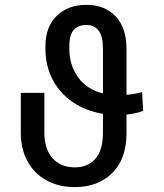

<svg xmlns="http://www.w3.org/2000/svg" viewBox="-20 -757 671 787"><path d="M286.9 9.9Q220.2 9.9 170.3 -17.8Q120.4 -45.5 92.9 -95.5Q65.3 -145.6 65.3 -213.1V-376.4H161.9V-213.1Q161.9 -147 195.1 -109Q228.3 -71 286.9 -71Q340.2 -71 371.1 -106.4Q402 -141.7 402 -213.1V-290.5Q330.3 -302.2 277.3 -339Q224.4 -375.7 195.3 -431.8Q166.2 -487.9 166.2 -558.2V-566.8Q166.2 -647.7 213.1 -692.5Q259.9 -737.2 333.8 -737.2Q409.1 -737.2 453.8 -690.2Q498.6 -643.1 498.6 -556.8V-368.3Q515.6 -369.7 532 -372.7Q548.3 -375.7 562.5 -379.3L566.8 -302.6Q536.6 -291.2 498.6 -287.3V-213.1Q498.6 -105.5 440.2 -47.8Q381.7 9.9 286.9 9.9ZM402 -373.9V-556.8Q402 -609 384.1 -631.9Q366.1 -654.8 332.4 -654.8Q302.2 -654.8 283.2 -635.3Q264.2 -615.8 264.2 -566.8V-556.8Q264.2 -490.4 299.7 -440.7Q335.2 -391 402 -373.9Z"/></svg>

Font: Linik Sans
Style: Regular
Weight: 400
Designer: Rasmus Andersson (font), Marc Monis (original base), Kil Hyung-jin (Pretendard portions), Cristiano Sobral (main changes
Foundry: rsms
Version: Version 3.018;May 31, 2022;FontCreator 14.0.0.2814 64-bit; t